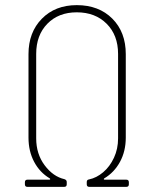

<svg xmlns="http://www.w3.org/2000/svg" viewBox="-20 -728 599 748"><path d="M77 -10V-18Q77 -28 87 -28H172Q175 -28 175.5 -29.5Q176 -31 174 -33Q135 -56 113 -97.5Q91 -139 91 -192V-517Q91 -602 143 -655Q195 -708 279 -708Q365 -708 417.5 -655.5Q470 -603 470 -517V-192Q470 -139 447.5 -97.5Q425 -56 386 -33Q384 -31 384.5 -29.5Q385 -28 388 -28H472Q482 -28 482 -18V-10Q482 0 472 0H328Q318 0 318 -10V-19Q318 -28 327 -29Q356 -35 382 -57Q408 -79 424 -113.5Q440 -148 440 -189V-518Q440 -591 395.5 -635.5Q351 -680 279 -680Q208 -680 164.5 -635.5Q121 -591 121 -518V-189Q121 -128 154 -84Q187 -40 231 -30Q240 -27 240 -19V-10Q240 0 230 0H87Q77 0 77 -10Z"/></svg>

Font: Barlow Semi Condensed Thin
Style: Regular
Weight: 250
Width: 4
Designer: Jeremy Tribby
Foundry: Tribby Type
Version: Version 1.408